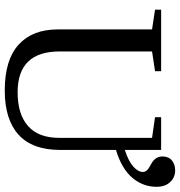

<svg xmlns="http://www.w3.org/2000/svg" viewBox="6 -760 764 816"><g transform="rotate(90 388.0 -352.0)"><path d="M773.9 -635.3Q773.9 -577.6 735.4 -532.2Q696.8 -486.8 617.2 -462.9V-225.1Q617.2 -107.4 552.5 -48.8Q487.8 9.8 364.7 9.8Q234.4 9.8 169.7 -49.1Q105 -107.9 105 -215.8V-616.2L21 -628.9V-654.8H282.7V-628.9L198.7 -616.2V-223.1Q198.7 -44.9 372.1 -44.9Q465.8 -44.9 515.9 -89.4Q565.9 -133.8 565.9 -221.2V-616.2L478 -628.9V-654.8H617.2V-500.5Q666.5 -516.6 688.7 -537.1Q710.9 -557.6 710.9 -577.1Q710.9 -586.9 703.6 -594.7Q696.3 -602.5 678.2 -611.8Q645 -628.9 645 -660.2Q645 -686.5 661.6 -700.4Q678.2 -714.4 704.1 -714.4Q733.9 -714.4 753.9 -693.1Q773.9 -671.9 773.9 -635.3Z"/></g></svg>

Font: Tinos
Style: Regular
Weight: 400
Designer: Steve Matteson
Foundry: Monotype Imaging Inc.
Version: Version 1.23